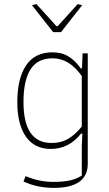

<svg xmlns="http://www.w3.org/2000/svg" viewBox="-20 -727 531 932"><path d="M135 -702 157 -707 254 -600H260L357 -707L379 -702L276 -571H238ZM94 154 104 128Q170 156 240 156Q288 156 320.5 148.5Q353 141 377 125V-20L380 -78H373Q314 -4 227 -4Q147 -4 105.5 -64Q64 -124 64 -231Q64 -346 106.5 -409.5Q149 -473 235 -473Q281 -473 314 -452Q347 -431 372 -395H378L381 -468H406V68Q406 185 241 185Q161 185 94 154ZM377 -113V-358Q316 -444 236 -444Q162 -444 128 -390Q94 -336 94 -232Q94 -33 230 -33Q278 -33 313 -54.5Q348 -76 377 -113Z"/></svg>

Font: Athiti ExtraLight
Style: Regular
Weight: 275
Designer: CadsonDemak Team
Foundry: CadsonDemak
Version: Version 1.033